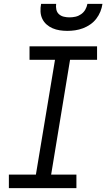

<svg xmlns="http://www.w3.org/2000/svg" viewBox="-20 -975 551 995"><path d="M26 0V-70H166L265 -665H133V-735H483V-665H343L245 -70H376V0ZM329 -815Q309 -815 289.5 -818Q270 -821 252.5 -828.5Q235 -836 221 -848.5Q207 -861 199 -878Q191 -895 190 -915Q189 -935 193 -955H271Q269 -940 272 -925.5Q275 -911 285.5 -901.5Q296 -892 310.5 -888.5Q325 -885 340 -885Q356 -885 371.5 -888.5Q387 -892 400.5 -901.5Q414 -911 422 -925Q430 -939 433 -955H511Q508 -934 500 -914.5Q492 -895 479 -878Q466 -861 448 -848.5Q430 -836 410 -828.5Q390 -821 369.5 -818Q349 -815 329 -815Z"/></svg>

Font: Iosevka Curly Oblique
Style: Regular
Weight: 400
Italic angle: -9°
Monospace: yes
Designer: Belleve Invis
Foundry: Belleve Invis
Version: Version 11.1.0; ttfautohint (v1.8.3)